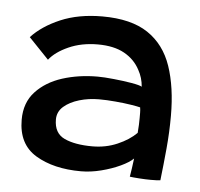

<svg xmlns="http://www.w3.org/2000/svg" viewBox="-36 -748 448 431"><g transform="rotate(5 187.5 -533.0)"><path d="M271 -358Q272 -362.5 274 -377.2Q276 -392 277 -399.5Q268 -390.5 248.8 -381.5Q229.5 -372.5 206 -366.5Q182.5 -360.5 160.5 -360.5Q99 -360.5 58.5 -384.8Q18 -409 18 -464.5Q18 -503 40.8 -527.5Q63.5 -552 100.2 -563.8Q137 -575.5 179.5 -575.5Q194.5 -575.5 216.2 -573.2Q238 -571 256.8 -567.8Q275.5 -564.5 280 -561.5Q278.5 -581.5 269 -598.5Q257 -621.5 233.5 -634.5Q210 -647.5 174 -647.5Q137 -647.5 108 -634.5Q79 -621.5 65 -603.5L20 -650.5Q44 -676.5 84.5 -693.8Q125 -711 178.5 -711Q243.5 -711 281.2 -685.8Q319 -660.5 335 -613.5Q351 -566.5 351 -502Q351 -465 347.5 -427.5Q344 -390 340 -356Q338 -355.5 330.5 -355.2Q323 -355 318.5 -355Q307 -355 292.5 -356Q278 -357 271 -358ZM181 -418.5Q211.5 -418.5 237.5 -429.8Q263.5 -441 280 -457.5Q281 -468 281.2 -476Q281.5 -484 281.5 -491Q281.5 -496.5 281.5 -502.8Q281.5 -509 280.5 -515Q275 -516.5 259.5 -519Q244 -521.5 224.2 -523.2Q204.5 -525 187 -525Q164 -525 142.8 -518.8Q121.5 -512.5 108 -500.8Q94.5 -489 94.5 -471.5Q94.5 -440.5 118.2 -429.5Q142 -418.5 181 -418.5Z"/></g></svg>

Font: Grandstander Thin
Style: Regular
Weight: 400
Version: Version 1.200